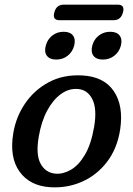

<svg xmlns="http://www.w3.org/2000/svg" viewBox="-20 -791 571 822"><path d="M332.5 -468Q425 -463 467.2 -400.8Q509.5 -338.5 494.5 -237Q482 -155 438.2 -98Q394.5 -41 331 -13Q267.5 15 195 10.5Q107.5 5 63.5 -56.5Q19.5 -118 37 -221.5Q48.5 -291 87.8 -348.5Q127 -406 189.2 -439.2Q251.5 -472.5 332.5 -468ZM218 -47.5Q250 -45 283.2 -64Q316.5 -83 343.2 -127.8Q370 -172.5 383 -248Q396 -325 375.5 -366Q355 -407 313 -410Q275.5 -413 241.5 -388.8Q207.5 -364.5 182.2 -317.8Q157 -271 146 -206.5Q132.5 -129.5 153.8 -90.2Q175 -51 218 -47.5ZM221 -536Q193 -536 180.8 -552.2Q168.5 -568.5 176 -595.5Q183 -622.5 203.8 -638.8Q224.5 -655 252.5 -655Q280.5 -655 292.5 -638.8Q304.5 -622.5 297.5 -595.5Q290.5 -569 269.8 -552.5Q249 -536 221 -536ZM420.5 -536Q392.5 -536 380.2 -552.2Q368 -568.5 375 -595.5Q382 -622.5 403 -638.8Q424 -655 452 -655Q480 -655 492.2 -638.8Q504.5 -622.5 497.5 -595.5Q490.5 -569 469.5 -552.5Q448.5 -536 420.5 -536ZM212.5 -737.5Q221 -771 252.5 -771H484Q515.5 -771 506.5 -738Q497.5 -704.5 466.5 -704.5H235Q203.5 -704.5 212.5 -737.5Z"/></svg>

Font: Fraunces 9pt S100
Style: Italic
Weight: 400
Italic angle: -16°
Version: Version 1.000; ttfautohint (v1.8.3)